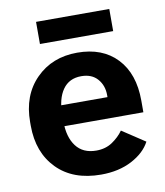

<svg xmlns="http://www.w3.org/2000/svg" viewBox="-80 -760 722 842"><g transform="rotate(-10 280.5 -339.5)"><path d="M35.6 -250V-265.6Q35.6 -385 107.5 -457.5Q179.4 -530 291.3 -530Q403.8 -530 468 -462Q532.2 -394 532.2 -274.2V-222.2H134.5V-314.9H388.7V-323.7Q388.9 -366.5 363.4 -395.9Q337.9 -425.3 291 -425.3Q236.6 -425.3 208.3 -384.6Q179.9 -344 179.9 -273.4V-242.4Q179.9 -173.6 210.4 -133.1Q241 -92.5 300.5 -92.5Q341.8 -92.5 372.1 -113Q402.3 -133.5 421.1 -160.2L522.9 -93Q498.5 -46.4 440.3 -15.7Q382.1 14.9 303.2 14.9Q178.2 14.9 106.9 -57.7Q35.6 -130.4 35.6 -250ZM463.6 -694.3V-595.7H137.5V-694.3Z"/></g></svg>

Font: RobotoFlex
Style: Regular
Weight: 400
Designer: Berlow after Robertson
Foundry: Google
Version: Version 2.136